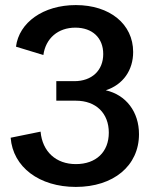

<svg xmlns="http://www.w3.org/2000/svg" viewBox="-20 -722 607 757"><path d="M279 15C427 15 528 -68 528 -193C528 -281 477 -348 397 -366C465 -388 505 -445 505 -517C505 -627 413 -702 279 -702C150 -702 55 -633 43 -538L151 -505C160 -571 209 -613 277 -613C344 -613 387 -573 387 -509C387 -444 342 -402 273 -402H202V-325H279C359 -325 409 -275 409 -199C409 -123 359 -75 279 -75C201 -75 147 -124 140 -203L22 -179C31 -63 135 15 279 15Z"/></svg>

Font: Ronzino Medium
Style: Regular
Weight: 500
Designer: Nunzio Mazzaferro
Foundry: Collletttivo
Version: Version 1.000;Glyphs 3.3 (3337)